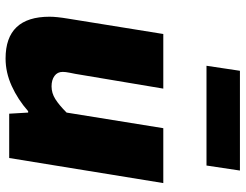

<svg xmlns="http://www.w3.org/2000/svg" viewBox="-116 -752 881 689"><g transform="rotate(90 324.5 -407.5)"><path d="M40 -145Q40 -170 47 -212L102 -553H298L245 -237Q245 -237 241 -217Q238 -202 238 -192Q238 -173 252.5 -162.5Q267 -152 290 -152Q314 -152 335.5 -165.5Q357 -179 384 -206L440 -553H637L547 0H388L384 -68H379Q337 -31 288.5 -9Q240 13 190 13Q40 13 40 -145ZM234 -828H592L574 -708H216Z"/></g></svg>

Font: Nebula Sans Black
Style: Regular
Weight: 900
Italic angle: -9°
Designer: Paul D. Hunt for Adobe (as Source Sans)
Foundry: Nebula Entertainment & Broadcasting LLC
Version: Version 1.010